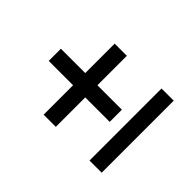

<svg xmlns="http://www.w3.org/2000/svg" viewBox="-169 -1079 1338 1338"><g transform="rotate(-45 500.0 -410.0)"><path d="M150 -456V-576H440V-816H560V-576H850V-456H560V-215H440V-456ZM150 -124H860V-4H150Z"/></g></svg>

Font: Kinto Sans Black
Style: Regular
Weight: 900
Designer: Authors: Ryoko NISHIZUKA  (kana & ideographs); Paul D. Hunt (Latin, Greek & Cyrillic); Wenlong ZHANG  (bopomofo); Sandol
Foundry: Adobe Systems Incorporated, ookami Inc.
Version: Version 0.001